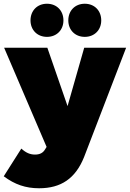

<svg xmlns="http://www.w3.org/2000/svg" viewBox="-40 -802 694 1026"><path d="M211 -782C159 -782 123 -745 123 -693C123 -642 159 -605 211 -605C263 -605 299 -642 299 -693C299 -745 263 -782 211 -782ZM413 -782C361 -782 325 -745 325 -693C325 -642 361 -605 413 -605C465 -605 501 -642 501 -693C501 -745 465 -782 413 -782ZM409 38 634 -547H410L321 -235L213 -547H-18L209 -17L201 -4C190 15 173 24 147 24C120 24 98 14 74 -8L-20 140C39 184 97 204 169 204C286 204 363 152 409 38Z"/></svg>

Font: Montserrat arm Black
Style: Regular
Weight: 900
Designer: Julieta Ulanovsky
Foundry: Julieta Ulanovsky
Version: Version 6.000;PS 006.000;hotconv 1.0.88;makeotf.lib2.5.64775